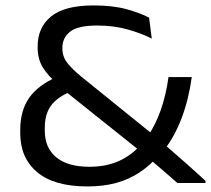

<svg xmlns="http://www.w3.org/2000/svg" viewBox="-20 -671 773 704"><path d="M630.4 0Q621.9 -8 604.8 -22.5Q587.7 -37 568.4 -53.9Q549.1 -70.7 532.2 -85.1Q515.3 -99.5 507.3 -106.8L493.4 -117.5L205.2 -347.6L192.2 -362.9Q155 -393.8 136.5 -424.6Q118 -455.4 118 -497.3V-500.6Q118 -570.6 167.6 -610.9Q217.2 -651.1 322.6 -651.1Q394.4 -651.1 444.7 -637.1Q495.1 -623 526.7 -606.2L536.4 -529.5Q498.1 -549.1 447.5 -563.2Q396.9 -577.4 336.2 -577.4Q266.4 -577.4 237.5 -555.3Q208.7 -533.1 208.7 -495.1V-493.5Q208.7 -463.3 226.7 -440.4Q244.8 -417.5 276.6 -391.3L543.6 -175.4L570.3 -152.5Q587.3 -137.9 603.7 -123.5Q620.1 -109 636.2 -95Q652.2 -81 668.3 -66.8Q684.4 -52.6 700.5 -37.9Q716.7 -23.2 733.4 -7.9V0ZM300.8 12.6Q178.6 12.6 116.4 -39.6Q54.2 -91.7 54.2 -182.9V-194.4Q54.2 -264.5 86.3 -311.4Q118.4 -358.3 190.9 -390.2L239.7 -335.4Q190.9 -315.5 167.5 -284.2Q144.2 -253 144.2 -203V-192Q144.2 -129.3 186 -94.4Q227.9 -59.5 307.7 -59.5Q370.8 -59.5 418.5 -81.7Q466.3 -103.9 500.8 -145.7L520.6 -169.4Q550.1 -212.8 569.4 -267.2Q588.6 -321.6 597.8 -388.5H683.2Q671.8 -305.8 645.8 -237.5Q619.8 -169.2 580.3 -118.9L558.4 -97.1Q527.7 -62.4 490.2 -37.8Q452.7 -13.2 406.1 -0.3Q359.5 12.6 300.8 12.6Z"/></svg>

Font: Anek Gurmukhi Medium SemiExpanded
Style: Regular
Weight: 500
Width: 6
Version: Version 1.003